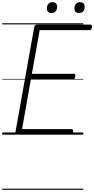

<svg xmlns="http://www.w3.org/2000/svg" viewBox="-20 -1221 854 1741"><path d="M145 0Q131 0 124.5 -5.5Q118 -11 120 -23L291 -979Q293 -988 300 -993Q307 -998 321 -998H799Q809 -998 812 -992Q815 -986 813 -973Q811 -959 806 -953.5Q801 -948 791 -948H340L269 -552H649Q659 -552 662 -546Q665 -540 663 -528Q661 -514 655.5 -508Q650 -502 641 -502H260L180 -50H629Q638 -50 641.5 -44Q645 -38 643 -25Q641 -12 635.5 -6Q630 0 621 0ZM446 -1103Q427 -1103 416 -1113Q405 -1123 405 -1144Q405 -1168 418 -1184.5Q431 -1201 456 -1201Q476 -1201 487 -1190.5Q498 -1180 498 -1159Q498 -1134 485 -1118.5Q472 -1103 446 -1103ZM697 -1103Q677 -1103 666 -1113Q655 -1123 655 -1144Q655 -1168 668 -1184.5Q681 -1201 706 -1201Q725 -1201 736.5 -1190.5Q748 -1180 748 -1159Q748 -1134 735 -1118.5Q722 -1103 697 -1103ZM0 490H735V500H0ZM0 -20H735V0H0ZM0 -505H735V-500H0ZM0 -1010H735V-1000H0Z"/></svg>

Font: Playwrite ZA Guides
Style: Regular
Weight: 400
Designer: Veronika Burian, José Scaglione
Foundry: TypeTogether
Version: Version 1.003